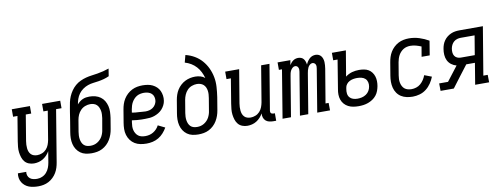

<svg xmlns="http://www.w3.org/2000/svg" viewBox="-75 -1142 4647 1772"><g transform="rotate(-10 2248.5 -256.0)"><path d="M166 223Q143 223 120.5 220Q98 217 78 209.5Q58 202 41.5 188.5Q25 175 14 157Q3 139 -1 117Q-5 95 -1 72H77Q74 90 80 107Q86 124 99 134.5Q112 145 129.5 149Q147 153 165 153Q189 153 213 143Q237 133 254 113.5Q271 94 280 70.5Q289 47 293 23L310 -81Q299 -61 283 -44Q267 -27 247.5 -15Q228 -3 206 2.5Q184 8 163 8Q137 8 114 -1Q91 -10 76 -28Q61 -46 53.5 -69.5Q46 -93 43 -117.5Q40 -142 42.5 -168Q45 -194 49 -219L87 -450H46V-520H216V-450H165L125 -208Q122 -191 121.5 -174Q121 -157 122.5 -141Q124 -125 129.5 -110Q135 -95 146 -83.5Q157 -72 172.5 -67Q188 -62 205 -62Q227 -62 250 -71Q273 -80 289.5 -98Q306 -116 314.5 -138.5Q323 -161 327 -183L371 -450H330V-520H500V-450H449L369 34Q365 59 357.5 83Q350 107 337 129Q324 151 304.5 170Q285 189 262 201Q239 213 214.5 218Q190 223 166 223Z M703 8Q674 8 647 2Q620 -4 598.5 -19.5Q577 -35 562.5 -57.5Q548 -80 541.5 -107Q535 -134 535.5 -162.5Q536 -191 541 -219L558 -322Q561 -341 564 -361Q567 -381 570 -400L576 -436Q580 -463 586 -490.5Q592 -518 603 -544Q614 -570 631 -594.5Q648 -619 670 -638Q692 -657 719 -669.5Q746 -682 773 -689Q800 -696 827.5 -699.5Q855 -703 882.5 -707.5Q910 -712 937.5 -719Q965 -726 991 -735L980 -665Q956 -654 930.5 -647Q905 -640 879.5 -636Q854 -632 828.5 -629Q803 -626 778.5 -617.5Q754 -609 731 -593Q708 -577 692 -555Q676 -533 667.5 -508Q659 -483 655 -458Q666 -471 679 -481.5Q692 -492 707.5 -499Q723 -506 739 -508.5Q755 -511 771 -511Q800 -511 826.5 -504Q853 -497 874.5 -481.5Q896 -466 909.5 -443.5Q923 -421 929.5 -394.5Q936 -368 935 -339.5Q934 -311 930 -283L913 -181Q909 -156 900.5 -131.5Q892 -107 878.5 -84.5Q865 -62 845.5 -43.5Q826 -25 802.5 -13Q779 -1 753.5 3.5Q728 8 703 8ZM704 -62Q721 -62 737 -66Q753 -70 768 -79Q783 -88 795.5 -101Q808 -114 816 -129Q824 -144 829 -160Q834 -176 836 -192L854 -295Q856 -312 857 -329Q858 -346 855 -362.5Q852 -379 845.5 -394Q839 -409 827.5 -420Q816 -431 800 -436Q784 -441 767 -441Q743 -441 719 -432Q695 -423 677 -404.5Q659 -386 649 -363Q639 -340 635 -316L617 -208Q614 -191 613.5 -173.5Q613 -156 615.5 -139.5Q618 -123 624.5 -108Q631 -93 642.5 -82Q654 -71 670.5 -66.5Q687 -62 704 -62Z M1218 8Q1188 8 1159.5 2.5Q1131 -3 1107.5 -17.5Q1084 -32 1067.5 -54.5Q1051 -77 1043 -104Q1035 -131 1035.5 -160.5Q1036 -190 1041 -219L1061 -339Q1065 -364 1073 -388.5Q1081 -413 1095 -435.5Q1109 -458 1129 -476.5Q1149 -495 1173 -507Q1197 -519 1222 -523.5Q1247 -528 1272 -528Q1297 -528 1321 -524Q1345 -520 1365.5 -510Q1386 -500 1403 -484Q1420 -468 1429.5 -447Q1439 -426 1442.5 -402Q1446 -378 1442 -353Q1439 -333 1429 -313Q1419 -293 1404 -276.5Q1389 -260 1369.5 -248.5Q1350 -237 1329.5 -230Q1309 -223 1288 -221Q1267 -219 1246 -219H1209Q1187 -220 1165 -221.5Q1143 -223 1120 -227L1117 -208Q1114 -190 1113.5 -172Q1113 -154 1117 -137Q1121 -120 1130 -105Q1139 -90 1152 -80Q1165 -70 1182.5 -66Q1200 -62 1218 -62Q1237 -62 1256 -66.5Q1275 -71 1292.5 -81.5Q1310 -92 1324 -107Q1338 -122 1347 -140L1412 -108Q1397 -82 1376.5 -59Q1356 -36 1330 -20.5Q1304 -5 1275 1.5Q1246 8 1218 8ZM1259 -286Q1276 -286 1293.5 -290Q1311 -294 1326.5 -304.5Q1342 -315 1352 -331Q1362 -347 1365 -364Q1368 -384 1363 -403Q1358 -422 1344.5 -434.5Q1331 -447 1312 -452.5Q1293 -458 1273 -458Q1257 -458 1239.5 -454.5Q1222 -451 1207 -442.5Q1192 -434 1179.5 -420.5Q1167 -407 1158.5 -392Q1150 -377 1145 -360.5Q1140 -344 1137 -328L1132 -297Q1147 -294 1163 -292.5Q1179 -291 1195.5 -290.5Q1212 -290 1227.5 -288Q1243 -286 1259 -286Z M1703 8Q1674 8 1647 2Q1620 -4 1598.5 -19.5Q1577 -35 1562.5 -57.5Q1548 -80 1541.5 -107Q1535 -134 1535.5 -162.5Q1536 -191 1541 -219L1561 -339Q1565 -363 1573 -387Q1581 -411 1594.5 -432.5Q1608 -454 1627.5 -472Q1647 -490 1670 -501.5Q1693 -513 1717 -518Q1741 -523 1765 -523Q1790 -523 1814 -516Q1838 -509 1855 -494Q1847 -524 1833 -552Q1819 -580 1798 -603Q1777 -626 1750.5 -642Q1724 -658 1693 -667L1711 -735Q1756 -724 1794.5 -701.5Q1833 -679 1862 -646Q1891 -613 1910 -572.5Q1929 -532 1937.5 -487.5Q1946 -443 1943 -395.5Q1940 -348 1933 -301L1913 -181Q1909 -156 1900.5 -131.5Q1892 -107 1878.5 -84.5Q1865 -62 1845.5 -43.5Q1826 -25 1802.5 -13Q1779 -1 1753.5 3.5Q1728 8 1703 8ZM1704 -62Q1721 -62 1737 -66Q1753 -70 1768 -79Q1783 -88 1795.5 -101Q1808 -114 1816 -129Q1824 -144 1829 -160Q1834 -176 1836 -192L1855 -306Q1858 -324 1859 -341Q1860 -358 1857.5 -375Q1855 -392 1848 -407Q1841 -422 1829 -432.5Q1817 -443 1801 -448Q1785 -453 1768 -453Q1744 -453 1720 -444Q1696 -435 1678.5 -416.5Q1661 -398 1651 -374.5Q1641 -351 1637 -328L1617 -208Q1614 -191 1613.5 -173.5Q1613 -156 1615.5 -139.5Q1618 -123 1624.5 -108Q1631 -93 1642.5 -82Q1654 -71 1670.5 -66.5Q1687 -62 1704 -62Z M2163 8Q2137 8 2114 -1Q2091 -10 2076 -28Q2061 -46 2053.5 -69.5Q2046 -93 2043 -117.5Q2040 -142 2042.5 -168Q2045 -194 2049 -219L2087 -450H2046V-520H2177L2125 -208Q2122 -191 2121.5 -174Q2121 -157 2122.5 -141Q2124 -125 2129.5 -110Q2135 -95 2146 -83.5Q2157 -72 2172.5 -67Q2188 -62 2205 -62Q2227 -62 2250 -71Q2273 -80 2289.5 -98Q2306 -116 2314.5 -138.5Q2323 -161 2327 -183L2383 -520H2461L2390 -93Q2389 -87 2390 -81Q2391 -75 2395 -70.5Q2399 -66 2404.5 -64Q2410 -62 2416 -62H2431V8H2404Q2384 8 2365.5 3.5Q2347 -1 2333.5 -13Q2320 -25 2314 -43.5Q2308 -62 2310 -82Q2299 -62 2283 -44.5Q2267 -27 2247.5 -15Q2228 -3 2206 2.5Q2184 8 2163 8Z M2492 0 2566 -450H2537V-520H2657L2649 -475Q2656 -486 2664.5 -496Q2673 -506 2683.5 -513.5Q2694 -521 2706.5 -524.5Q2719 -528 2731 -528Q2746 -528 2759.5 -522.5Q2773 -517 2781.5 -506Q2790 -495 2794.5 -481.5Q2799 -468 2801 -453Q2807 -468 2816 -481.5Q2825 -495 2836.5 -506Q2848 -517 2863 -522.5Q2878 -528 2893 -528Q2909 -528 2922.5 -522Q2936 -516 2945 -504.5Q2954 -493 2958.5 -478.5Q2963 -464 2964 -449Q2965 -434 2963.5 -418.5Q2962 -403 2960 -387L2907 -70H2936L2937 0H2817L2883 -400Q2885 -410 2885 -420Q2885 -430 2881.5 -438.5Q2878 -447 2870 -452.5Q2862 -458 2852 -458Q2839 -458 2827.5 -448Q2816 -438 2810 -425.5Q2804 -413 2800.5 -400Q2797 -387 2795 -374L2733 0H2655L2721 -400Q2723 -410 2722.5 -420Q2722 -430 2718.5 -438.5Q2715 -447 2707.5 -452.5Q2700 -458 2690 -458Q2677 -458 2665.5 -448Q2654 -438 2647.5 -425.5Q2641 -413 2638 -400Q2635 -387 2633 -374L2571 0Z M3205 8Q3179 8 3154.5 4Q3130 0 3108.5 -11Q3087 -22 3071 -40Q3055 -58 3047 -81Q3039 -104 3038.5 -129Q3038 -154 3043 -180L3087 -450H3046V-520H3177L3137 -281Q3151 -292 3167 -300Q3183 -308 3199 -312.5Q3215 -317 3232 -319Q3249 -321 3265 -321Q3288 -321 3311 -317Q3334 -313 3352.5 -302Q3371 -291 3384 -273.5Q3397 -256 3403.5 -235Q3410 -214 3410.5 -191Q3411 -168 3407 -145Q3403 -123 3395 -101Q3387 -79 3372 -60Q3357 -41 3336.5 -27.5Q3316 -14 3294 -6Q3272 2 3249.5 5Q3227 8 3205 8ZM3206 -62Q3226 -62 3246.5 -66.5Q3267 -71 3286 -83.5Q3305 -96 3316 -115Q3327 -134 3330 -154Q3334 -175 3329 -195Q3324 -215 3310 -228Q3296 -241 3275.5 -246Q3255 -251 3234 -251Q3217 -251 3199 -248Q3181 -245 3164 -236.5Q3147 -228 3135 -212.5Q3123 -197 3121 -180L3119 -168Q3115 -147 3117.5 -126Q3120 -105 3132.5 -90Q3145 -75 3164.5 -68.5Q3184 -62 3206 -62Z M3712 8Q3683 8 3655 2Q3627 -4 3604 -18.5Q3581 -33 3565.5 -55.5Q3550 -78 3543 -105Q3536 -132 3536 -161Q3536 -190 3541 -219L3561 -339Q3565 -364 3572.5 -388Q3580 -412 3593.5 -434.5Q3607 -457 3626.5 -475.5Q3646 -494 3669 -506Q3692 -518 3717.5 -523Q3743 -528 3767 -528Q3818 -528 3865 -513Q3912 -498 3953 -474L3931 -340H3855L3871 -434Q3847 -444 3822 -451Q3797 -458 3769 -458Q3753 -458 3736 -454Q3719 -450 3704.5 -441Q3690 -432 3678 -419Q3666 -406 3658 -391Q3650 -376 3645 -360Q3640 -344 3637 -328L3617 -208Q3614 -190 3613.5 -172.5Q3613 -155 3616.5 -138Q3620 -121 3628 -106Q3636 -91 3648.5 -81Q3661 -71 3678 -66.5Q3695 -62 3713 -62Q3734 -62 3756.5 -69Q3779 -76 3797 -91.5Q3815 -107 3828 -127Q3841 -147 3849 -169L3917 -143Q3905 -112 3885.5 -83Q3866 -54 3838.5 -32.5Q3811 -11 3777.5 -1.5Q3744 8 3712 8Z M3973 0 3972 -70H4055L4159 -205Q4132 -212 4110.5 -228.5Q4089 -245 4077.5 -268.5Q4066 -292 4064 -320.5Q4062 -349 4067 -377Q4070 -397 4077 -416.5Q4084 -436 4096.5 -453.5Q4109 -471 4125.5 -484Q4142 -497 4161.5 -505.5Q4181 -514 4201 -517Q4221 -520 4241 -520H4461L4386 -70H4427L4428 0H4297L4330 -200H4249L4174 -102L4097 0ZM4210 -270H4341L4371 -450H4240Q4224 -450 4207 -445Q4190 -440 4176 -428Q4162 -416 4154 -399.5Q4146 -383 4143 -366Q4140 -348 4141.5 -330Q4143 -312 4152 -298Q4161 -284 4176.5 -277Q4192 -270 4210 -270Z"/></g></svg>

Font: Iosevka Curly Slab
Style: Italic
Weight: 400
Italic angle: -9°
Monospace: yes
Designer: Belleve Invis
Foundry: Belleve Invis
Version: Version 22.1.2; ttfautohint (v1.8.4)